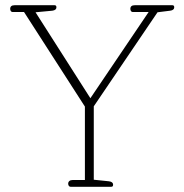

<svg xmlns="http://www.w3.org/2000/svg" viewBox="-20 -715 706 735"><path d="M241 -12Q241 -18 245.5 -22Q250 -26 259 -26H305V-307L72 -669H28Q24 -669 21.5 -672.5Q19 -676 19 -681Q19 -695 36 -695H189Q196 -695 196 -687Q196 -676 180 -674L116 -668L326 -339L549 -669H488Q484 -669 481.5 -672.5Q479 -676 479 -681Q479 -695 496 -695H640Q647 -695 647 -687Q647 -676 631 -674L583 -668L339 -308V-27L397 -21Q413 -19 413 -8Q413 0 406 0H250Q246 0 243.5 -3.5Q241 -7 241 -12Z"/></svg>

Font: Maitree ExtraLight
Style: Regular
Weight: 250
Designer: CadsonDemak Team
Foundry: CadsonDemak
Version: Version 1.002